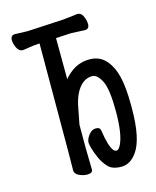

<svg xmlns="http://www.w3.org/2000/svg" viewBox="-111 -789 722 888"><g transform="rotate(-15 250.0 -344.5)"><path d="M259 -468Q297 -495 344.5 -495Q392 -495 421 -463Q450 -431 463 -379Q476 -327 476 -240Q476 -234 476 -227Q476 -79 434 -21Q403 23 360 23Q317 23 297 1.5Q277 -20 265.5 -45.5Q254 -71 247.5 -93Q241 -115 241 -124.5Q241 -134 247 -146Q253 -158 264 -168.5Q275 -179 292 -179Q311 -179 313 -161Q324 -85 343 -62Q348 -55 358 -55Q367 -55 378 -76Q401 -124 401 -231Q401 -338 381 -377.5Q361 -417 336.5 -417Q312 -417 292 -402Q250 -369 236 -287L222 -215V-106L224 0Q224 17 198 17Q178 17 158.5 7.5Q139 -2 139 -18L140 -107L141 -626Q109 -624 90.5 -620.5Q72 -617 61 -616H59Q40 -616 30 -638Q21 -658 21 -675Q21 -684 26 -690.5Q31 -697 43 -697L102 -695L273 -704Q332 -710 341 -712H342H346Q364 -712 373 -690Q381 -670 381 -653Q381 -644 376 -637.5Q371 -631 360 -631Q360 -631 294 -634L221 -630L222 -433Q235 -450 259 -468Z"/></g></svg>

Font: Moon Stars Kai HW
Style: Bold
Weight: 700
Designer: GuiWonder
Version: Version 1.101